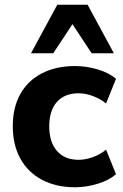

<svg xmlns="http://www.w3.org/2000/svg" viewBox="-20 -780 518 811"><path d="M297 11Q217 11 157.5 -20.5Q98 -52 66 -110Q34 -168 34 -247Q34 -326 66 -383Q98 -440 157.5 -470.5Q217 -501 297 -501Q344 -501 392 -487Q440 -473 470 -447L428 -343Q403 -363 372 -374.5Q341 -386 312 -386Q253 -386 220.5 -349.5Q188 -313 188 -246Q188 -180 220.5 -142.5Q253 -105 312 -105Q340 -105 371.5 -116Q403 -127 428 -148L470 -44Q440 -18 392 -3.5Q344 11 297 11ZM111 -555 222 -760H350L461 -555H367L286 -678L205 -555Z"/></svg>

Font: Nunito Sans ExtraBold
Style: Regular
Weight: 800
Designer: Vernon Adams
Foundry: Vernon Adams
Version: Version 3.101; ttfautohint (v1.8.4.7-5d5b);gftools[0.9.27]